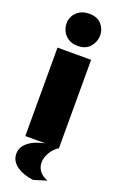

<svg xmlns="http://www.w3.org/2000/svg" viewBox="-177 -771 626 1020"><g transform="rotate(20 136.0 -261.0)"><path d="M41 -500H231V0H41ZM42 -637Q41 -658 52 -679Q63 -700 85 -713.5Q107 -727 139 -727Q185 -727 208.5 -700Q232 -673 232 -638Q232 -603 208 -574Q184 -545 138 -545Q106 -545 84.5 -559Q63 -573 52.5 -594.5Q42 -616 42 -637ZM159 205Q99 197 63.5 170.5Q28 144 28 104Q28 65 64 37Q100 9 173 -4L232 -1Q203 17 186.5 46Q170 75 170 103Q170 128 185.5 149.5Q201 171 233 182Z"/></g></svg>

Font: Moderustic ExtraBold
Style: Regular
Weight: 800
Designer: Tural Alisoy
Foundry: TAFT Foundry
Version: Version 2.120